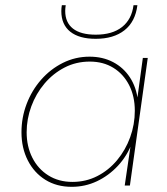

<svg xmlns="http://www.w3.org/2000/svg" viewBox="-20 -717 647 742"><path d="M257 5Q199 5 155.5 -22Q112 -49 87.5 -97Q63 -145 63 -206Q63 -263 83 -315.5Q103 -368 139 -409Q175 -450 223 -474Q271 -498 326 -498Q377 -498 417 -477Q457 -456 482 -418Q507 -380 513 -328L509 -324L532 -493H551L482 0H462L487 -170L491 -166Q471 -114 435.5 -76Q400 -38 354.5 -16.5Q309 5 257 5ZM260 -14Q312 -14 356 -36.5Q400 -59 432.5 -98Q465 -137 483 -186.5Q501 -236 501 -289Q501 -345 479 -388Q457 -431 418 -455Q379 -479 327 -479Q274 -479 229.5 -456Q185 -433 152 -394Q119 -355 101 -306Q83 -257 83 -206Q83 -151 105 -107.5Q127 -64 167 -39Q207 -14 260 -14ZM350 -567Q286 -567 251.5 -594.5Q217 -622 217 -674Q217 -679 217.5 -685.5Q218 -692 219 -697H234Q233 -690 232.5 -685Q232 -680 232 -675Q232 -630 262 -606.5Q292 -583 350 -583Q414 -583 451.5 -612.5Q489 -642 496 -697H511Q503 -633 461 -600Q419 -567 350 -567Z"/></svg>

Font: Hanken Grotesk Thin
Style: Italic
Weight: 250
Italic angle: -8°
Designer: Alfredo Marco Pradil
Foundry: Hanken Design Co.
Version: Version 3.013